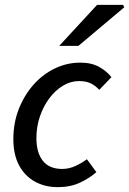

<svg xmlns="http://www.w3.org/2000/svg" viewBox="-20 -759 532 791"><path d="M218 12Q165 12 123.5 -11Q82 -34 58.5 -78Q35 -122 35 -186Q35 -253 57.5 -310Q80 -367 118 -410Q156 -453 206 -477Q256 -501 311 -501Q357 -501 389 -483Q421 -465 439 -441L389 -389Q372 -407 353 -416Q334 -425 306 -425Q271 -425 239.5 -406Q208 -387 183.5 -354.5Q159 -322 144.5 -279.5Q130 -237 130 -190Q130 -130 156.5 -96.5Q183 -63 236 -63Q265 -63 291.5 -75.5Q318 -88 338 -103L377 -50Q349 -25 309.5 -6.5Q270 12 218 12ZM224 -570 380 -739H487L492 -729L303 -570Z"/></svg>

Font: Source Sans 3 ExtraLight Medium
Style: Italic
Weight: 500
Italic angle: -11°
Version: Version 3.052;hotconv 1.1.0;makeotfexe 2.6.0